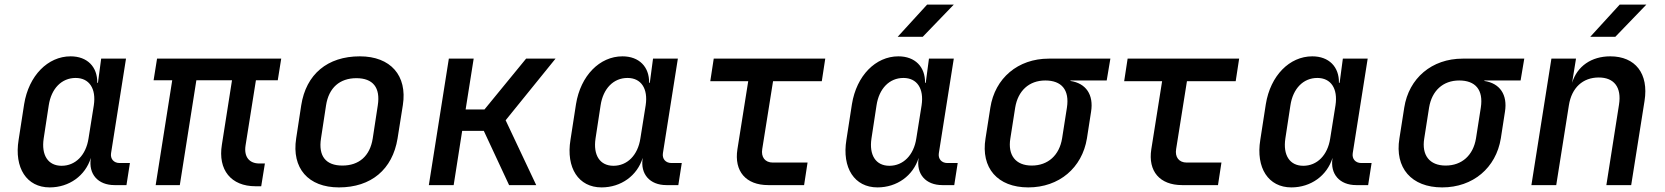

<svg xmlns="http://www.w3.org/2000/svg" viewBox="-20 -805 7240 835"><path d="M196 10C281 10 351 -41 375 -118V-117C364 -48 406 0 478 0H530L545 -96H500C475 -96 459 -114 463 -139L528 -550H420L406 -445H403C404 -514 360 -560 287 -560C188 -560 105 -476 85 -352L61 -197C41 -75 96 10 196 10ZM248 -84C189 -84 159 -130 170 -203L192 -347C203 -420 248 -466 309 -466C368 -466 399 -420 388 -347L365 -203C354 -130 308 -84 248 -84Z M1091 5H1116L1132 -94H1108C1064 -94 1040 -123 1048 -173L1093 -456H1188L1203 -550H663L648 -456H729L657 0H762L834 -456H989L945 -176C927 -66 985 5 1091 5Z M1454 10C1594 10 1687 -68 1709 -203L1732 -348C1752 -476 1679 -560 1545 -560C1404 -560 1311 -482 1290 -347L1268 -203C1248 -74 1320 10 1454 10ZM1469 -85C1397 -85 1364 -126 1376 -203L1398 -347C1410 -424 1458 -465 1530 -465C1602 -465 1635 -424 1623 -347L1601 -203C1589 -126 1541 -85 1469 -85Z M1845 0H1953L1990 -236H2084L2194 0H2312L2179 -282L2396 -550H2268L2087 -329H2005L2040 -550H1932Z M2596 10C2681 10 2751 -41 2775 -118V-117C2764 -48 2806 0 2878 0H2930L2945 -96H2900C2875 -96 2859 -114 2863 -139L2928 -550H2820L2806 -445H2803C2804 -514 2760 -560 2687 -560C2588 -560 2505 -476 2485 -352L2461 -197C2441 -75 2496 10 2596 10ZM2648 -84C2589 -84 2559 -130 2570 -203L2592 -347C2603 -420 2648 -466 2709 -466C2768 -466 2799 -420 2788 -347L2765 -203C2754 -130 2708 -84 2648 -84Z M3321 0H3477L3492 -98H3341C3307 -98 3289 -122 3295 -157L3342 -452H3554L3569 -550H3084L3069 -452H3234L3187 -156C3172 -60 3224 0 3321 0Z M3884 -645H3993L4128 -785H4012ZM3796 10C3881 10 3951 -41 3975 -118V-117C3964 -48 4006 0 4078 0H4130L4145 -96H4100C4075 -96 4059 -114 4063 -139L4128 -550H4020L4006 -445H4003C4004 -514 3960 -560 3887 -560C3788 -560 3705 -476 3685 -352L3661 -197C3641 -75 3696 10 3796 10ZM3848 -84C3789 -84 3759 -130 3770 -203L3792 -347C3803 -420 3848 -466 3909 -466C3968 -466 3999 -420 3988 -347L3965 -203C3954 -130 3908 -84 3848 -84Z M4452 10C4586 10 4686 -75 4707 -203L4725 -319C4737 -393 4703 -443 4635 -453L4636 -455H4793L4809 -550H4541C4407 -550 4307 -465 4287 -337L4266 -203C4245 -75 4318 10 4452 10ZM4467 -85C4397 -85 4362 -130 4374 -203L4395 -337C4407 -410 4455 -455 4526 -455C4596 -455 4632 -415 4620 -337L4599 -203C4587 -130 4538 -85 4467 -85Z M5121 0H5277L5292 -98H5141C5107 -98 5089 -122 5095 -157L5142 -452H5354L5369 -550H4884L4869 -452H5034L4987 -156C4972 -60 5024 0 5121 0Z M5596 10C5681 10 5751 -41 5775 -118V-117C5764 -48 5806 0 5878 0H5930L5945 -96H5900C5875 -96 5859 -114 5863 -139L5928 -550H5820L5806 -445H5803C5804 -514 5760 -560 5687 -560C5588 -560 5505 -476 5485 -352L5461 -197C5441 -75 5496 10 5596 10ZM5648 -84C5589 -84 5559 -130 5570 -203L5592 -347C5603 -420 5648 -466 5709 -466C5768 -466 5799 -420 5788 -347L5765 -203C5754 -130 5708 -84 5648 -84Z M6252 10C6386 10 6486 -75 6507 -203L6525 -319C6537 -393 6503 -443 6435 -453L6436 -455H6593L6609 -550H6341C6207 -550 6107 -465 6087 -337L6066 -203C6045 -75 6118 10 6252 10ZM6267 -85C6197 -85 6162 -130 6174 -203L6195 -337C6207 -410 6255 -455 6326 -455C6396 -455 6432 -415 6420 -337L6399 -203C6387 -130 6338 -85 6267 -85Z M6896 -645H7005L7140 -785H7024ZM6640 0H6748L6803 -347C6815 -424 6864 -468 6933 -468C6999 -468 7033 -426 7021 -350L6966 0H7074L7132 -366C7151 -485 7092 -560 6983 -560C6901 -560 6839 -517 6817 -445L6834 -550H6727Z"/></svg>

Font: JetBrains Mono SemiBold
Style: Italic
Weight: 472
Italic angle: -9°
Monospace: yes
Designer: Philipp Nurullin, Konstantin Bulenkov
Foundry: JetBrains
Version: Version 2.305